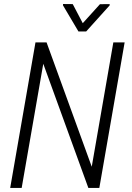

<svg xmlns="http://www.w3.org/2000/svg" viewBox="-20 -918 643 938"><path d="M465.3 0H411.6L191.4 -606.4L85.9 0H29.8L153.3 -710.9H207.5L428.2 -103.5L533.7 -710.9H588.9ZM384.3 -804.7 468.3 -897.5 516.1 -897.9 515.6 -891.6 400.9 -764.2H363.3L287.6 -892.1L288.1 -898.4L335.4 -897.9Z"/></svg>

Font: MAUL Condensed Light Italic
Style: Light Italic
Weight: 300
Italic angle: -12°
Designer: MAUL
Version: Version 1.0; 2020; ttfautohint (v1.8.3)